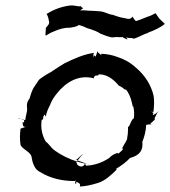

<svg xmlns="http://www.w3.org/2000/svg" viewBox="-20 -662 621 700"><path d="M47 -229C50 -228 53 -228 56 -228C52 -229 49 -230 47 -230ZM56 -228C59 -228 62 -227 65 -227C66 -227 66 -226 67 -225C64 -226 60 -227 56 -228ZM55 -193C52 -172 52 -152 55 -133C64 -116 92 -108 95 -90C98 -71 105 -43 128 -34C161 -13 205 -2 250 -2H254L253 -3L256 -5C256 -3 254 1 254 3C254 10 259 11 258 2C258 1 259 1 259 1H260C264 4 271 6 272 11L271 18H272C293 17 315 12 337 5C364 -3 386 -25 405 -43C404 -44 404 -46 404 -47C422 -58 439 -70 454 -86C491 -96 502 -115 499 -145C507 -165 512 -185 513 -207C515 -207 517 -207 519 -208C525 -209 539 -208 530 -210C529 -210 529 -211 528 -211C531 -214 546 -226 545 -228C544 -229 544 -231 543 -232H544C548 -238 552 -251 557 -255V-256C554 -252 546 -246 541 -244C534 -240 539 -246 538 -248C538 -248 539 -247 539 -246L540 -247C539 -247 538 -249 538 -250C535 -254 532 -256 530 -258L539 -252C542 -273 543 -294 540 -313C531 -352 508 -388 477 -414C452 -437 430 -447 409 -454C391 -461 371 -465 349 -466V-465V-462V-460C347 -465 336 -469 335 -475L334 -474C335 -470 329 -459 329 -456C327 -456 323 -460 322 -461L321 -460C323 -458 319 -454 319 -452C319 -458 320 -465 323 -469H322C288 -465 249 -448 215 -431C187 -415 171 -401 149 -390C140 -384 130 -378 122 -371C116 -362 109 -352 102 -341C95 -328 91 -314 88 -304V-303C71 -283 82 -267 78 -255C75 -244 74 -235 72 -224C71 -224 70 -224 69 -225H67C70 -218 68 -215 61 -215V-214C62 -214 63 -213 63 -212C62 -201 69 -198 75 -200C75 -200 60 -195 55 -193ZM150 -611C154 -605 157 -595 158 -587C160 -580 162 -576 147 -560C148 -552 144 -536 147 -532C156 -538 167 -544 178 -548C194 -555 211 -561 233 -561C233 -561 233 -560 233 -560C233 -560 234 -561 235 -561C242 -562 259 -564 266 -570L265 -571C273 -570 280 -567 288 -564C303 -555 318 -557 347 -539C360 -534 371 -529 386 -526H395C398 -527 403 -527 406 -527C414 -526 421 -526 428 -527L427 -526C428 -526 429 -526 429 -525C447 -516 448 -516 440 -526H441C445 -524 450 -523 462 -523H463L466 -521C479 -522 501 -537 520 -542C527 -544 518 -542 519 -543C539 -549 569 -564 581 -575L561 -594C556 -601 551 -608 547 -614C540 -610 534 -607 527 -604C515 -601 491 -589 478 -586C475 -582 470 -592 465 -598V-600H464C463 -600 463 -601 462 -601H461C461 -600 462 -600 462 -599C459 -597 453 -593 452 -593C446 -593 440 -594 434 -596C419 -598 404 -603 391 -608C372 -610 363 -620 341 -621C328 -622 315 -623 303 -623C293 -624 283 -625 272 -624C275 -626 279 -629 282 -631C284 -633 281 -632 274 -639H267C257 -640 248 -643 236 -642C203 -638 176 -627 151 -612ZM132 -225C132 -225 133 -226 133 -226C134 -226 135 -225 136 -225V-228C137 -230 138 -231 138 -232C137 -234 138 -238 138 -240C140 -237 140 -235 140 -235C139 -241 141 -245 144 -243C145 -241 146 -238 147 -236C149 -251 155 -265 162 -278C167 -293 177 -309 188 -322C221 -363 266 -390 320 -377C321 -377 320 -375 320 -375H321C321 -378 324 -382 326 -386C327 -385 331 -387 337 -388H339C339 -388 338 -387 337 -387C337 -387 337 -388 337 -388C339 -390 342 -391 342 -391C374 -391 399 -367 413 -350C419 -347 427 -343 433 -337C441 -333 439 -333 437 -338C448 -327 457 -306 461 -287C465 -273 462 -274 466 -274C469 -260 470 -245 468 -231L467 -230C461 -227 457 -216 453 -207C453 -204 448 -200 446 -198L447 -197C446 -185 447 -174 444 -162C445 -151 435 -141 426 -123C426 -121 427 -118 428 -117C423 -112 418 -107 412 -102C411 -103 409 -104 407 -104C396 -100 387 -96 378 -86C353 -69 323 -59 294 -58C294 -59 293 -59 293 -60C292 -64 285 -65 285 -65C286 -64 288 -63 289 -62C288 -62 288 -61 287 -60C280 -52 269 -54 262 -62C261 -62 261 -62 261 -61V-65C260 -67 256 -69 261 -73C232 -82 202 -97 180 -113C164 -125 159 -137 146 -147C135 -167 127 -193 132 -225ZM273 -640C271 -642 274 -640 276 -639H274ZM276 -639C277 -639 278 -638 278 -638C278 -638 279 -639 279 -639ZM257 -79H258C257 -78 256 -78 257 -79ZM257 -79 258 -80C254 -81 254 -80 257 -79ZM258 -79C260 -78 260 -78 263 -77C269 -85 277 -95 282 -100H281C276 -96 262 -82 258 -79ZM261 -73C262 -74 262 -76 263 -77C273 -73 290 -67 299 -64C286 -66 274 -69 261 -73ZM333 -385C334 -385 336 -386 337 -387C336 -387 334 -387 333 -386ZM299 -64C301 -63 302 -62 303 -62V-63C302 -63 300 -64 299 -64Z"/></svg>

Font: Charger Mayhem
Style: Obl
Weight: 400
Designer: Jasper
Foundry: Cannot Into Space Fonts
Version: Version 0.98